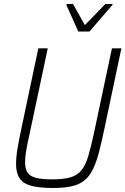

<svg xmlns="http://www.w3.org/2000/svg" viewBox="-20 -929 625 957"><path d="M244 8Q176 8 135.5 -3Q95 -14 77.5 -40.5Q60 -67 60 -112Q60 -145 67.5 -190Q75 -235 88 -295L171 -688H218L128 -264Q117 -216 111 -181Q105 -146 105 -120Q105 -87 117.5 -68.5Q130 -50 159.5 -42.5Q189 -35 240 -35Q297 -35 331 -45Q365 -55 385.5 -80Q406 -105 419.5 -149.5Q433 -194 448 -264L538 -688H585L502 -295Q487 -223 473.5 -171Q460 -119 442.5 -84Q425 -49 400 -29Q375 -9 337 -0.5Q299 8 244 8ZM370 -772 311 -904 312 -909H344L403 -804L505 -909H541L540 -904L426 -772Z"/></svg>

Font: Saira SemiCondensed ExtraLight
Style: Italic
Weight: 250
Width: 4
Italic angle: -12°
Designer: Hector Gatti with collaboration of the Omnibus-Type team
Foundry: Omnibus-Type
Version: Version 1.101